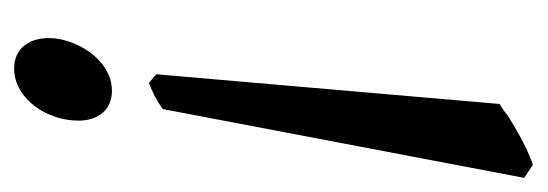

<svg xmlns="http://www.w3.org/2000/svg" viewBox="-290 -229 756 265"><g transform="rotate(-90 87.5 -96.0)"><path d="M95 -319C139 -319 168 -370 168 -406C168 -434 153 -454 126 -454C85 -454 54 -410 54 -365C54 -337 70 -319 95 -319ZM77 216 118 -258 106 -268C91 -262 83 -258 70 -249L-25 250L-7 262C8 257 24 249 38 241L60 228C66 223 72 219 77 216Z"/></g></svg>

Font: Temporarium
Style: Italic
Weight: 400
Italic angle: -7°
Version: Version 1.1